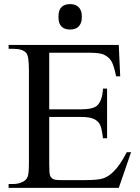

<svg xmlns="http://www.w3.org/2000/svg" viewBox="-20 -916 683 936"><path d="M220 -659V-383H373Q433 -383 453 -401Q479 -425 482 -484H502V-242H482Q476 -292 468 -307Q459 -326 438 -336Q417 -346 373 -346H220V-116Q220 -69 224.5 -59Q229 -49 238.5 -43.5Q248 -38 278 -38H396Q455 -38 481.5 -46Q508 -54 533 -79Q565 -110 598 -174H619L559 0H22V-19H46Q70 -19 92 -30Q109 -39 115 -55Q121 -71 121 -123V-576Q121 -642 108 -658Q90 -678 46 -678H22V-697H559L566 -544H546Q535 -599 522 -619.5Q509 -640 483 -651Q463 -659 412 -659ZM265 -834Q265 -852 269 -863.5Q273 -875 281 -882.5Q289 -890 299.5 -893Q310 -896 322 -896Q333 -896 343.5 -893Q354 -890 362 -882.5Q370 -875 374.5 -863.5Q379 -852 379 -834Q379 -816 374.5 -804.5Q370 -793 362 -785.5Q354 -778 343.5 -775Q333 -772 322 -772Q310 -772 299.5 -775Q289 -778 281 -785.5Q273 -793 269 -804.5Q265 -816 265 -834Z"/></svg>

Font: MM Taunggyi
Style: Regular
Weight: 400
Designer: Khon Soe Zaw Thu
Version: Version 1.00 July 18, 2016, initial release